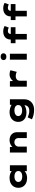

<svg xmlns="http://www.w3.org/2000/svg" viewBox="2460 -3326 1095 6056"><g transform="rotate(-90 3008.0 -297.5)"><path d="M421 9Q325 9 256 -26Q187 -61 150 -123Q113 -185 113 -266Q113 -348 151 -410.5Q189 -473 258.5 -508.5Q328 -544 421 -544Q476 -544 522 -532.5Q568 -521 603 -501.5Q638 -482 659.5 -460.5Q681 -439 687 -420L642 -412V-533H824V0H638V-150L675 -133Q672 -108 651 -83Q630 -58 596 -37Q562 -16 517.5 -3.5Q473 9 421 9ZM470 -144Q524 -144 562.5 -159Q601 -174 622 -202Q643 -230 643 -266Q643 -304 622 -331.5Q601 -359 562.5 -374.5Q524 -390 470 -390Q417 -390 378 -374.5Q339 -359 318 -331.5Q297 -304 297 -266Q297 -230 318 -202Q339 -174 378 -159Q417 -144 470 -144Z M1225 0V-533H1399L1407 -385L1358 -373Q1371 -418 1405.5 -457Q1440 -496 1495 -520Q1550 -544 1619 -544Q1698 -544 1753 -513Q1808 -482 1837.5 -430.5Q1867 -379 1867 -315V0H1681V-269Q1681 -305 1664.5 -333Q1648 -361 1619 -376.5Q1590 -392 1551 -392Q1516 -392 1490 -379.5Q1464 -367 1446.5 -348.5Q1429 -330 1420.5 -308.5Q1412 -287 1412 -267V0H1319Q1272 0 1248.5 0Q1225 0 1225 0Z M2579 230Q2475 230 2398 209Q2321 188 2273 160L2335 27Q2358 36 2388 48.5Q2418 61 2457.5 69.5Q2497 78 2549 78Q2601 78 2639 59Q2677 40 2698 3Q2719 -34 2719 -89V-133L2759 -128Q2749 -97 2710 -70Q2671 -43 2612 -27Q2553 -11 2482 -11Q2395 -11 2329.5 -43Q2264 -75 2228 -133.5Q2192 -192 2192 -270Q2192 -352 2230.5 -413.5Q2269 -475 2338 -509.5Q2407 -544 2497 -544Q2520 -544 2553.5 -540Q2587 -536 2622.5 -526.5Q2658 -517 2689 -502.5Q2720 -488 2740 -468.5Q2760 -449 2761 -423L2723 -414L2733 -533H2906V-89Q2906 -7 2879 52.5Q2852 112 2806 151.5Q2760 191 2701.5 210.5Q2643 230 2579 230ZM2556 -147Q2608 -147 2645.5 -162Q2683 -177 2703.5 -204.5Q2724 -232 2724 -269Q2724 -307 2704 -334Q2684 -361 2646.5 -376Q2609 -391 2556 -391Q2501 -391 2460.5 -376Q2420 -361 2397.5 -334Q2375 -307 2375 -269Q2375 -232 2397.5 -204.5Q2420 -177 2460.5 -162Q2501 -147 2556 -147Z M3303 0V-533H3477L3487 -332L3428 -328Q3445 -388 3483.5 -437Q3522 -486 3575.5 -515Q3629 -544 3687 -544Q3725 -544 3760.5 -536.5Q3796 -529 3821 -515L3770 -315Q3749 -330 3711 -339.5Q3673 -349 3636 -349Q3598 -349 3570.5 -338Q3543 -327 3525 -309Q3507 -291 3498.5 -269.5Q3490 -248 3490 -225V0Z M4155 0V-533H4341V0ZM4248 -644Q4198 -644 4169.5 -667.5Q4141 -691 4141 -734Q4141 -774 4170 -799.5Q4199 -825 4248 -825Q4299 -825 4327.5 -801.5Q4356 -778 4356 -734Q4356 -694 4327 -669Q4298 -644 4248 -644Z M4789 0V-511Q4789 -583 4820 -635Q4851 -687 4907.5 -715.5Q4964 -744 5040 -744Q5102 -744 5145 -730Q5188 -716 5216 -702L5167 -569Q5150 -577 5121 -587Q5092 -597 5061 -597Q5030 -597 5009 -586Q4988 -575 4977 -556Q4966 -537 4966 -511V0H4878Q4849 0 4827 0Q4805 0 4789 0ZM4674 -357V-506H5178V-357ZM5519 0V-511Q5519 -583 5550 -635Q5581 -687 5637.5 -715.5Q5694 -744 5770 -744Q5832 -744 5875 -730Q5918 -716 5946 -702L5897 -569Q5880 -577 5851 -587Q5822 -597 5791 -597Q5760 -597 5739 -586Q5718 -575 5707 -556Q5696 -537 5696 -511V0H5608Q5579 0 5557 0Q5535 0 5519 0ZM5404 -357V-506H5908V-357Z"/></g></svg>

Font: Lexend Zetta ExtraBold
Style: Regular
Weight: 800
Designer: Bonnie Shaver-Troup, Thomas Jockin
Foundry: Lexend
Version: Version 1.007